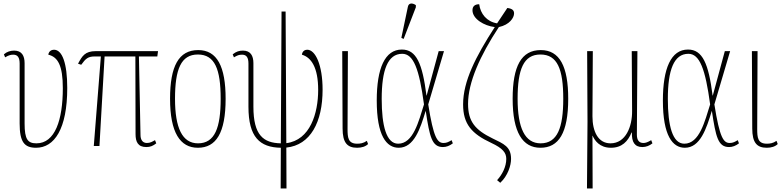

<svg xmlns="http://www.w3.org/2000/svg" viewBox="-20 -825 4420 1085"><path d="M184 10C287 10 360 -96 360 -328C360 -467 332 -544 285 -544C274 -544 256 -538 253 -516C307 -503 335 -455 335 -327C335 -147 291 -15 186 -15C137 -15 119 -37 119 -127V-468C119 -510 103 -539 60 -539C39 -539 19 -533 2 -518L9 -501C30 -514 43 -516 55 -516C79 -516 91 -501 91 -466V-127C91 -22 118 10 184 10Z M510 0H542L571 -506H745L746 -67C746 -24 759 6 807 6C830 6 845 -1 863 -15L856 -33C841 -25 830 -17 810 -17C784 -17 774 -38 774 -62L765 -506H869L873 -536H521C460 -536 444 -508 421 -465L439 -459C464 -494 478 -506 515 -506H550Z M1098 10C1201 10 1255 -73 1255 -267C1255 -449 1207 -542 1100 -542C990 -542 941 -451 941 -267C941 -76 998 10 1098 10ZM1099 -15C1010 -15 969 -102 969 -267C969 -434 1003 -517 1098 -517C1194 -517 1227 -434 1227 -267C1227 -103 1194 -15 1099 -15Z M1566 240H1599L1598 9C1735 -5 1803 -136 1803 -318C1803 -457 1763 -544 1716 -544C1705 -544 1689 -538 1686 -516C1738 -501 1778 -445 1778 -317C1778 -185 1733 -33 1598 -16L1594 -760H1571L1567 -15C1469 -17 1412 -60 1412 -222V-468C1412 -510 1396 -539 1353 -539C1332 -539 1315 -534 1295 -518L1302 -501C1321 -512 1330 -516 1348 -516C1372 -516 1384 -501 1384 -466V-222C1384 -50 1448 8 1567 10Z M1998 10C2024 10 2046 3 2060 -11L2053 -29C2033 -15 2015 -13 1998 -13C1947 -13 1944 -48 1944 -96L1946 -536H1914L1916 -99C1916 -19 1942 10 1998 10Z M2261 -605 2330 -784V-796C2313 -808 2290 -811 2285 -787L2248 -611ZM2233 10C2320 10 2355 -98 2385 -197H2386C2408 -51 2421 6 2483 6C2502 6 2521 -1 2539 -15L2532 -33C2517 -24 2505 -17 2487 -17C2452 -17 2430 -45 2400 -235L2489 -536H2459L2391 -285H2390C2367 -466 2333 -545 2251 -545C2155 -545 2109 -439 2109 -257C2109 -58 2164 10 2233 10ZM2230 -13C2163 -13 2137 -115 2137 -266C2137 -429 2171 -521 2253 -521C2317 -521 2349 -435 2376 -235C2346 -140 2316 -13 2230 -13Z M2807 208C2850 168 2868 110 2868 73C2868 4 2827 -12 2763 -43C2665 -91 2625 -138 2625 -238C2625 -359 2693 -511 2799 -672C2860 -685 2885 -725 2885 -749C2885 -766 2876 -776 2847 -780C2827 -750 2808 -721 2789 -693C2730 -703 2695 -747 2688 -801C2664 -801 2650 -790 2650 -767C2650 -718 2716 -679 2776 -672C2668 -505 2597 -366 2597 -235C2597 -124 2645 -69 2757 -17C2821 13 2841 38 2841 73C2841 117 2818 162 2789 193Z M3034 10C3137 10 3191 -73 3191 -267C3191 -449 3143 -542 3036 -542C2926 -542 2877 -451 2877 -267C2877 -76 2934 10 3034 10ZM3035 -15C2946 -15 2905 -102 2905 -267C2905 -434 2939 -517 3034 -517C3130 -517 3163 -434 3163 -267C3163 -103 3130 -15 3035 -15Z M3297 240H3329L3328 -58H3329C3340 -32 3368 10 3432 10C3495 10 3528 -26 3549 -76H3551C3549 -22 3567 6 3610 6C3631 6 3651 -2 3667 -15L3660 -33C3640 -21 3628 -17 3616 -17C3592 -17 3579 -32 3579 -64L3582 -536H3550L3552 -198C3553 -110 3516 -15 3430 -15C3360 -15 3328 -82 3328 -168L3330 -536H3298L3300 -136Z M3850 10C3937 10 3972 -98 4002 -197H4003C4025 -51 4038 6 4100 6C4119 6 4138 -1 4156 -15L4149 -33C4134 -24 4122 -17 4104 -17C4069 -17 4047 -45 4017 -235L4106 -536H4076L4008 -285H4007C3984 -466 3950 -545 3868 -545C3772 -545 3726 -439 3726 -257C3726 -58 3781 10 3850 10ZM3847 -13C3780 -13 3754 -115 3754 -266C3754 -429 3788 -521 3870 -521C3934 -521 3966 -435 3993 -235C3963 -140 3933 -13 3847 -13Z M4313 10C4339 10 4361 3 4375 -11L4368 -29C4348 -15 4330 -13 4313 -13C4262 -13 4259 -48 4259 -96L4261 -536H4229L4231 -99C4231 -19 4257 10 4313 10Z"/></svg>

Font: Noto Serif ExtraCondensed Thin
Style: Regular
Weight: 100
Width: 2
Designer: Monotype Design Team
Foundry: Monotype Imaging Inc.
Version: Version 2.013